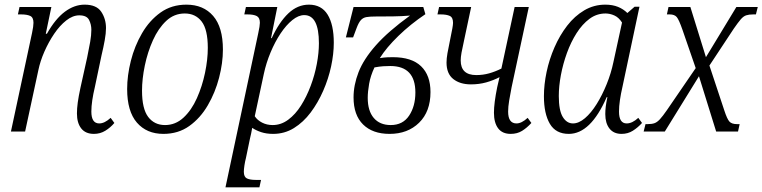

<svg xmlns="http://www.w3.org/2000/svg" viewBox="-20 -566 3280 826"><path d="M384 10Q348 10 329.5 -13.5Q311 -37 311 -78Q311 -99 314.5 -125Q318 -151 326 -188L355 -319Q363 -357 368 -386Q373 -415 373 -438Q373 -461 363 -480.5Q353 -500 321 -500Q293 -500 265 -478Q237 -456 213 -420.5Q189 -385 171 -344Q153 -303 145 -264L88 0H27L118 -425Q124 -453 124 -468Q124 -491 110 -497.5Q96 -504 71 -504H57L64 -536H201L177 -421H182Q218 -485 259 -515.5Q300 -546 344 -546Q395 -546 415.5 -515.5Q436 -485 436 -445Q436 -423 430.5 -392.5Q425 -362 417 -329L388 -191Q381 -162 377 -135Q373 -108 373 -86Q373 -35 407 -35Q430 -35 456 -59L472 -37Q455 -17 433 -3.5Q411 10 384 10Z M683 10Q611 10 569 -38.5Q527 -87 527 -183Q527 -241 543 -304.5Q559 -368 591 -423Q623 -478 670.5 -512Q718 -546 782 -546Q855 -546 897 -497.5Q939 -449 939 -353Q939 -295 922.5 -231.5Q906 -168 874 -113Q842 -58 794.5 -24Q747 10 683 10ZM690 -28Q735 -28 769.5 -60Q804 -92 827 -143.5Q850 -195 862 -252.5Q874 -310 874 -360Q874 -439 847.5 -473.5Q821 -508 775 -508Q729 -508 695 -476Q661 -444 638 -393Q615 -342 603 -284Q591 -226 591 -176Q591 -98 617.5 -63Q644 -28 690 -28Z M950 240 1091 -423Q1098 -455 1098 -468Q1098 -490 1084.5 -497Q1071 -504 1045 -504H1031L1038 -536H1173L1146 -402H1149Q1181 -471 1220.5 -508.5Q1260 -546 1309 -546Q1363 -546 1389.5 -503Q1416 -460 1416 -382Q1416 -334 1404.5 -280.5Q1393 -227 1370.5 -175.5Q1348 -124 1316.5 -82Q1285 -40 1244.5 -15Q1204 10 1155 10Q1126 10 1103.5 2.5Q1081 -5 1065 -16Q1063 -4 1060.5 8Q1058 20 1055 32L1038 114Q1034 129 1031.5 146Q1029 163 1029 173Q1029 195 1042 201.5Q1055 208 1081 208H1103L1096 240ZM1153 -28Q1189 -28 1220 -51Q1251 -74 1275 -112Q1299 -150 1316.5 -196.5Q1334 -243 1343 -291Q1352 -339 1352 -380Q1352 -501 1289 -501Q1264 -501 1237.5 -479.5Q1211 -458 1187 -422Q1163 -386 1144 -340.5Q1125 -295 1115 -248L1076 -66Q1087 -49 1107.5 -38.5Q1128 -28 1153 -28Z M1656 10Q1583 10 1542 -30.5Q1501 -71 1501 -147Q1501 -200 1522.5 -255.5Q1544 -311 1597 -371Q1650 -431 1744 -499Q1709 -496 1671 -495.5Q1633 -495 1594 -495Q1571 -495 1556.5 -492.5Q1542 -490 1532.5 -479.5Q1523 -469 1514 -445L1499 -405H1468L1501 -536H1801L1810 -505Q1746 -462 1694 -411.5Q1642 -361 1614 -316Q1633 -319 1646.5 -319.5Q1660 -320 1670 -320Q1751 -320 1791.5 -281Q1832 -242 1832 -170Q1832 -86 1783 -38Q1734 10 1656 10ZM1661 -28Q1713 -28 1740 -68.5Q1767 -109 1767 -168Q1767 -282 1659 -282Q1645 -282 1629 -281Q1613 -280 1591 -276Q1574 -240 1568 -205.5Q1562 -171 1562 -145Q1562 -89 1588 -58.5Q1614 -28 1661 -28Z M2006 -203Q1959 -203 1930 -226Q1901 -249 1901 -297Q1901 -314 1905 -337Q1909 -360 1916 -393Q1923 -427 1926 -443.5Q1929 -460 1929 -468Q1929 -491 1915 -497.5Q1901 -504 1876 -504H1862L1869 -536H2007L1976 -390Q1969 -359 1965.5 -339.5Q1962 -320 1962 -306Q1962 -243 2029 -243Q2058 -243 2084.5 -250.5Q2111 -258 2137 -271L2194 -536H2255L2181 -191Q2175 -161 2170.5 -133.5Q2166 -106 2166 -86Q2166 -35 2202 -35Q2224 -35 2250 -59L2266 -37Q2247 -16 2226 -3Q2205 10 2177 10Q2141 10 2123 -14Q2105 -38 2105 -81Q2105 -122 2119 -191L2129 -234Q2102 -220 2071.5 -211.5Q2041 -203 2006 -203Z M2427 10Q2371 10 2345.5 -33.5Q2320 -77 2320 -152Q2320 -202 2331.5 -256.5Q2343 -311 2365.5 -362.5Q2388 -414 2420 -455.5Q2452 -497 2493.5 -521.5Q2535 -546 2584 -546Q2615 -546 2638.5 -536.5Q2662 -527 2679 -510L2710 -537H2731L2658 -193Q2651 -163 2647 -135.5Q2643 -108 2643 -86Q2643 -35 2676 -35Q2700 -35 2726 -59L2742 -37Q2724 -17 2702.5 -3.5Q2681 10 2654 10Q2620 10 2602 -13Q2584 -36 2584 -75Q2584 -91 2586 -107.5Q2588 -124 2593 -148H2590Q2521 10 2427 10ZM2445 -35Q2470 -35 2496.5 -57.5Q2523 -80 2547 -118.5Q2571 -157 2590 -204Q2609 -251 2619 -299L2656 -469Q2642 -491 2623 -499.5Q2604 -508 2585 -508Q2547 -508 2516 -485Q2485 -462 2460.5 -423.5Q2436 -385 2419 -338Q2402 -291 2393 -243Q2384 -195 2384 -153Q2384 -91 2401 -63Q2418 -35 2445 -35Z M2749 0 2757 -32H2766Q2784 -32 2795.5 -36Q2807 -40 2819 -53Q2831 -66 2849 -92L2973 -273L2916 -438Q2901 -481 2891.5 -492.5Q2882 -504 2861 -504H2849L2856 -536H2950L3017 -320L3148 -536H3240L3232 -504H3220Q3202 -504 3190 -500Q3178 -496 3166.5 -482.5Q3155 -469 3137 -443L3032 -284L3096 -91Q3108 -54 3118 -43Q3128 -32 3151 -32H3162L3155 0H3061L2987 -238L2840 0Z"/></svg>

Font: Noto Serif Condensed Light
Style: Italic
Weight: 300
Width: 3
Italic angle: -12°
Designer: Monotype Design Team
Foundry: Monotype Imaging Inc.
Version: Version 2.014; ttfautohint (v1.8.4.7-5d5b)